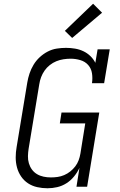

<svg xmlns="http://www.w3.org/2000/svg" viewBox="-20 -999 640 1027"><path d="M234 8Q206 8 179 2Q152 -4 130 -18.5Q108 -33 93 -55Q78 -77 71 -103Q64 -129 64 -157Q64 -185 69 -213L126 -558Q130 -582 138 -606Q146 -630 159.5 -652.5Q173 -675 192.5 -693Q212 -711 235 -723Q258 -735 283 -739Q308 -743 333 -743Q357 -743 381 -739Q405 -735 426 -725Q447 -715 463.5 -699Q480 -683 490 -663L502 -735H567L537 -554H472Q476 -581 472 -607Q468 -633 451.5 -651.5Q435 -670 409.5 -677.5Q384 -685 358 -685Q339 -685 319.5 -682Q300 -679 281.5 -671.5Q263 -664 246.5 -651Q230 -638 218.5 -621.5Q207 -605 200 -586.5Q193 -568 190 -548L133 -203Q130 -184 129.5 -164Q129 -144 134.5 -125.5Q140 -107 151 -92Q162 -77 178 -67.5Q194 -58 213 -54Q232 -50 252 -50Q270 -50 288 -52.5Q306 -55 323.5 -62.5Q341 -70 356 -82Q371 -94 382.5 -109Q394 -124 400.5 -141.5Q407 -159 410 -177L436 -339H300L309 -397H511L446 0H389L405 -101Q394 -77 376 -55Q358 -33 335 -18.5Q312 -4 286 2Q260 8 234 8ZM366 -796 327 -834 478 -979 526 -931Z"/></svg>

Font: Iosevka Curly Slab LtEx
Style: Italic
Weight: 300
Width: 7
Italic angle: -9°
Monospace: yes
Designer: Belleve Invis
Foundry: Belleve Invis
Version: Version 11.1.0; ttfautohint (v1.8.3)